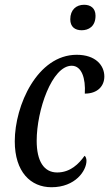

<svg xmlns="http://www.w3.org/2000/svg" viewBox="-20 -776 458 806"><path d="M323 -649C351 -649 381 -664 381 -710C381 -742 360 -756 333 -756C300 -756 275 -735 275 -695C275 -663 295 -649 323 -649ZM196 10C297 10 343 -60 343 -101C343 -110 340 -119 335 -122C311 -88 275 -52 220 -52C164 -52 134 -100 134 -185C134 -313 198 -500 281 -500C323 -500 340 -447 336 -383C390 -383 418 -415 418 -455C418 -501 382 -546 302 -546C137 -546 42 -334 42 -183C42 -54 109 10 196 10Z"/></svg>

Font: Noto Serif ExtraCondensed
Style: Italic
Weight: 400
Width: 2
Italic angle: -12°
Designer: Monotype Design Team
Foundry: Monotype Imaging Inc.
Version: Version 2.014